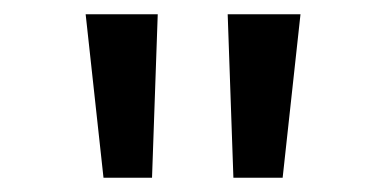

<svg xmlns="http://www.w3.org/2000/svg" viewBox="-20 -775 540 269"><path d="M100 -755H201L193 -526H125ZM299 -755H401L376 -526H307Z"/></svg>

Font: D2Coding
Style: Regular
Weight: 400
Monospace: yes
Designer: Yong-Rak Park; Jeong-Hwan Yoon; Sang-Min Lee;
Foundry: NHN Corporation
Version: Version 1.3.2; Build 20180524